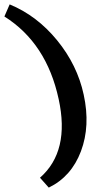

<svg xmlns="http://www.w3.org/2000/svg" viewBox="-80 -733 479 874"><path d="M142 121 102 76Q239 -44 187 -282Q132 -537 -60 -658L-36 -713Q88 -662 180 -549.5Q272 -437 301 -302Q332 -160 288.5 -44.5Q245 71 142 121Z"/></svg>

Font: EauTest
Style: Bold Italic
Weight: 700
Italic angle: -12°
Designer: Christian Thalmann (Catharsis Fonts)
Version: Version 0.001;PS 000.001;hotconv 1.0.88;makeotf.lib2.5.64775